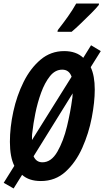

<svg xmlns="http://www.w3.org/2000/svg" viewBox="-20 -1014 590 1086"><path d="M385 -834Q402 -848 433 -877.5Q464 -907 494.5 -937.5Q525 -968 539 -986L540 -994H411Q391 -958 364 -920Q337 -882 307 -844L305 -834ZM163 -266Q168 -313 180 -373Q192 -433 212.5 -489.5Q233 -546 262.5 -583Q292 -620 332 -620Q371 -620 385 -580L161 -222Q161 -232 161 -243Q161 -254 163 -266ZM170 -130 391 -486Q390 -478 390 -470Q390 -462 388 -453Q379 -383 359 -299.5Q339 -216 304.5 -156Q270 -96 220 -96Q185 -96 170 -130ZM105 -25Q144 10 211 10Q293 10 351 -43Q409 -96 445.5 -178Q482 -260 499 -348.5Q516 -437 516 -507Q516 -586 493 -634L550 -725L495 -758L451 -687Q411 -725 343 -725Q267 -725 209.5 -676.5Q152 -628 113.5 -550.5Q75 -473 55.5 -383.5Q36 -294 36 -212Q36 -126 61 -76L1 20L57 52Z"/></svg>

Font: Noto Sans Display Condensed
Style: Bold Italic
Weight: 700
Width: 3
Designer: Monotype Design team
Foundry: Monotype Imaging Inc.
Version: 1.000